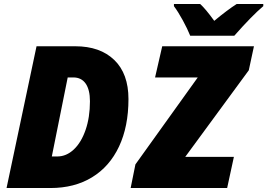

<svg xmlns="http://www.w3.org/2000/svg" viewBox="-20 -947 1346 967"><path d="M164 -714H359Q484 -714 555.5 -645Q627 -576 627 -448Q627 -310 579.5 -209Q532 -108 443.5 -54Q355 0 234 0H13ZM269 -159Q314 -159 351.5 -194Q389 -229 411 -292.5Q433 -356 433 -437Q433 -495 411.5 -526Q390 -557 349 -557H321L241 -159ZM662 -119 976 -557H761L797 -714H1259L1233 -593L913 -157H1158L1124 0H638ZM856 -916V-927H988Q1015 -903 1059 -842Q1124 -896 1172 -927H1306V-916Q1250 -869 1160 -767H938Q924 -802 900.5 -845Q877 -888 856 -916Z"/></svg>

Font: Noto Sans Display Black
Style: Italic
Weight: 900
Italic angle: -12°
Designer: Monotype Design team
Foundry: Monotype Imaging Inc.
Version: Version 1.000